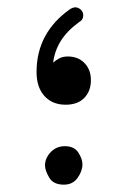

<svg xmlns="http://www.w3.org/2000/svg" viewBox="-20 -500 354 531"><path d="M161.6 -210.4Q124.5 -210.4 102.8 -234.6Q81.1 -258.8 81.1 -300.8Q81.1 -409.7 174.3 -475.1Q185.5 -481.9 194.3 -478.8Q203.1 -475.6 207.5 -468.3Q211.4 -461.4 209.7 -452.6Q208 -443.8 198.2 -438.5Q165 -414.1 147.9 -386.5Q130.9 -358.9 127 -326.7Q134.3 -333.5 144 -338.6Q153.8 -343.8 167.5 -343.8Q196.3 -343.8 213.9 -325.4Q231.4 -307.1 231.4 -278.3Q231.4 -248 213.1 -229.2Q194.8 -210.4 161.6 -210.4ZM104.5 -42.5Q104.5 -62.5 120.1 -79.1Q135.7 -95.7 159.2 -95.7Q185.5 -95.7 196.8 -77.9Q208 -60.1 208 -45.9Q208 -26.9 194.6 -8.1Q181.2 10.7 156.7 10.7Q127.4 10.7 116 -9Q104.5 -28.8 104.5 -42.5Z"/></svg>

Font: Mikhak-DS2-FD Regular
Style: Regular
Weight: 400
Designer: Amin Abedi
Version: Version 3.4